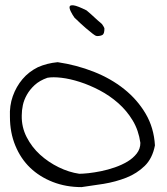

<svg xmlns="http://www.w3.org/2000/svg" viewBox="-20 -726 649 746"><path d="M18.6 -272.5Q16.6 -315.4 29.8 -352.5Q43 -389.6 67.4 -418.5Q91.8 -447.3 127 -464.8Q162.1 -480.5 204.1 -484.4Q277.3 -473.6 344.2 -447.3Q411.1 -420.9 462.4 -379.9Q513.7 -338.9 545.9 -284.2Q578.1 -229.5 582 -161.1Q572.3 -110.4 542 -81.1Q511.7 -51.8 470.7 -35.6Q429.7 -19.5 382.8 -11.7Q335.9 -4.9 296.9 1Q236.3 1 185.1 -19Q133.8 -39.1 97.2 -74.2Q60.5 -109.4 39.6 -160.2Q18.6 -210.9 18.6 -272.5ZM64.5 -277.3Q63.5 -232.4 83.5 -193.4Q103.5 -154.3 135.7 -125Q168 -95.7 208 -76.2Q248 -56.6 288.1 -50.8Q301.8 -50.8 324.2 -53.2Q346.7 -55.7 373 -61Q399.4 -66.4 426.3 -75.7Q453.1 -85 475.1 -98.1Q497.1 -111.3 511.2 -129.4Q525.4 -147.5 525.4 -170.9Q518.6 -219.7 495.6 -257.8Q472.7 -295.9 439.5 -325.2Q406.2 -354.5 367.2 -375Q328.1 -395.5 290 -407.7Q252 -419.9 218.8 -423.8Q185.5 -427.7 164.1 -423.8Q133.8 -413.1 114.7 -395.5Q95.7 -377.9 84.5 -357.9Q73.2 -337.9 68.8 -317.4Q64.5 -296.9 64.5 -277.3ZM316.4 -685.5Q328.1 -675.8 334.5 -669.9Q340.8 -664.1 346.2 -659.2Q351.6 -654.3 357.9 -648.4Q364.3 -642.6 376 -632.8Q377.9 -630.9 381.8 -624Q385.7 -617.2 385.7 -615.2Q385.7 -595.7 378.9 -590.8Q371.1 -585.9 357.4 -585.9Q355.5 -585.9 352.5 -586.9Q349.6 -587.9 339.8 -595.2Q330.1 -602.5 313.5 -616.7Q296.9 -630.9 269.5 -657.2Q261.7 -668 255.4 -680.7Q249 -693.4 250.5 -700.2Q252 -707 266.6 -705.1Q281.2 -703.1 316.4 -685.5Z"/></svg>

Font: Indie Flower
Style: Regular
Weight: 400
Designer: Kimberly Geswein
Foundry: Kimberly Geswein
Version: Version 1.001 2010